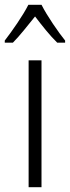

<svg xmlns="http://www.w3.org/2000/svg" viewBox="-46 -785 293 805"><path d="M128 -765H73C51 -721 5 -655 -26 -615V-606H8C36 -634 71 -679 101 -716C130 -678 163 -636 194 -606H227V-615C200 -648 151 -719 128 -765ZM128 0V-532H74V0Z"/></svg>

Font: Noto Sans Gujarati Condensed Light
Style: Regular
Weight: 300
Width: 3
Designer: Jelle Bosma - Monotype Design Team, Universal Thirst
Foundry: Monotype Imaging Inc.
Version: Version 2.106